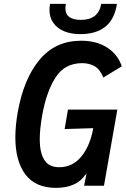

<svg xmlns="http://www.w3.org/2000/svg" viewBox="-20 -944 640 976"><path d="M58 -245.5Q58 -305 70 -372.5Q100 -543 180.8 -640Q261.5 -737 392.5 -737Q470 -737 524.2 -702.5Q578.5 -668 599 -607L505.5 -550Q487 -594 459.2 -608.5Q431.5 -623 398 -623Q309.5 -623 262.8 -550.8Q216 -478.5 194.5 -358Q182 -286.5 182 -235Q182 -169 205 -131.5Q228 -94 281.5 -94Q349.5 -94 394 -149Q438.5 -204 454 -292.5L308.5 -288L325.5 -387H576.5L508.5 0H407.5L419.5 -60L414 -56Q393 -23.5 354.8 -6.2Q316.5 11 264 11Q160.5 11 109.2 -57.2Q58 -125.5 58 -245.5ZM231.5 -893.5Q231.5 -908 234.5 -924.5H315Q312.5 -914 312.5 -901.5Q312.5 -843 391 -843Q481 -843 494.5 -924.5H574.5Q562.5 -846 515.5 -808.2Q468.5 -770.5 387.5 -770.5Q341 -770.5 305.8 -785.2Q270.5 -800 251 -827.8Q231.5 -855.5 231.5 -893.5Z"/></svg>

Font: JuliaMono BoldItalic
Style: Regular
Weight: 700
Italic angle: -9°
Monospace: yes
Designer: cormullion
Foundry: corm
Version: Version 0.049; ttfautohint (v1.8.4)